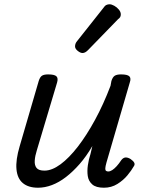

<svg xmlns="http://www.w3.org/2000/svg" viewBox="-20 -863 685 898"><path d="M158 15Q113 15 87 -6.5Q61 -28 57 -71.5Q53 -115 72 -179L161 -484Q167 -503 176.5 -509Q186 -515 205 -515Q235 -515 244 -506Q253 -497 247 -477L152 -159Q144 -134 142.5 -112Q141 -90 151 -77.5Q161 -65 188 -65Q223 -65 263 -94.5Q303 -124 344 -177Q385 -230 424.5 -302.5Q464 -375 497 -462L501 -484Q507 -503 517 -509Q527 -515 546 -515Q576 -515 585 -506Q594 -497 587 -477L478 -103Q473 -85 472.5 -76Q472 -67 476 -64Q480 -61 486 -61Q495 -61 505 -67.5Q515 -74 525.5 -85.5Q536 -97 548 -115Q557 -126 567.5 -126.5Q578 -127 591 -119Q604 -110 608 -101.5Q612 -93 605 -84Q595 -66 576 -43Q557 -20 529 -2.5Q501 15 466 15Q429 15 411.5 -0.5Q394 -16 390.5 -39.5Q387 -63 391 -90.5Q395 -118 403 -142L412 -180Q384 -132 352.5 -96Q321 -60 288.5 -35Q256 -10 223 2.5Q190 15 158 15ZM366 -615Q356 -615 343.5 -625Q331 -635 331 -646Q331 -652 333 -658Q335 -664 340 -670L462 -824Q470 -836 477 -839.5Q484 -843 492 -843Q502 -843 514.5 -836Q527 -829 536 -818Q545 -807 545 -796Q545 -788 542 -783Q539 -778 532 -773L393 -630Q379 -615 366 -615Z"/></svg>

Font: Playwrite AU SA
Style: Regular
Weight: 400
Designer: Veronika Burian, José Scaglione
Foundry: TypeTogether
Version: Version 1.002